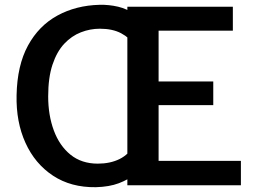

<svg xmlns="http://www.w3.org/2000/svg" viewBox="-20 -771 1060 799"><path d="M49 -375Q51.5 -499 96.5 -581.5Q141.5 -664 218.8 -706.2Q296 -748.5 394.5 -751Q433 -752 471.8 -743Q510.5 -734 539 -711.5L542.5 -580.5Q520 -613.5 484.2 -632.5Q448.5 -651.5 395.5 -651.5Q355 -651.5 316.5 -636.5Q278 -621.5 247.2 -588.8Q216.5 -556 198.5 -502Q180.5 -448 180.5 -370Q180.5 -291.5 204 -228Q227.5 -164.5 273.5 -127.2Q319.5 -90 387 -90Q438.5 -90 477.2 -109Q516 -128 541 -170.5L544.5 -47Q514 -23.5 474.5 -8.5Q435 6.5 379 8Q275.5 9.5 200.5 -40Q125.5 -89.5 86 -176.5Q46.5 -263.5 49 -375ZM510 0V-743H949V-643.5H640V-432H867.5V-333.5H640V-101.5H982.5V0Z"/></svg>

Font: Merriweather Sans Medium
Style: Regular
Weight: 500
Designer: Eben Sorkin
Foundry: Eben Sorkin
Version: Version 2.001